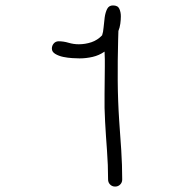

<svg xmlns="http://www.w3.org/2000/svg" viewBox="-20 -696 640 707"><path d="M430 -35Q430 -24 422.5 -16.5Q415 -9 404 -9Q393 -9 385.5 -16.5Q378 -24 378 -35Q378 -89 374 -141.5Q370 -194 367 -248Q364 -299 365 -349.5Q366 -400 366 -451V-478Q366 -492 365 -506Q345 -492 321 -486.5Q297 -481 273 -481Q264 -481 246.5 -482Q229 -483 212.5 -486.5Q196 -490 183.5 -497.5Q171 -505 171 -517Q171 -528 178 -536Q185 -544 196 -544Q214 -544 232.5 -538.5Q251 -533 270 -533Q294 -533 316.5 -540.5Q339 -548 356 -566Q360 -577 361.5 -595.5Q363 -614 365.5 -632Q368 -650 374.5 -663Q381 -676 396 -676Q414 -676 419.5 -663.5Q425 -651 425 -636Q425 -623 423 -608.5Q421 -594 416 -582L415 -548Q413 -473 413.5 -399Q414 -325 419 -250Q423 -196 426.5 -142.5Q430 -89 430 -35Z"/></svg>

Font: Wynona
Style: Regular
Weight: 400
Italic angle: -12°
Designer: Kanati
Foundry: Kanati and Michael Everson
Version: Version 2.000